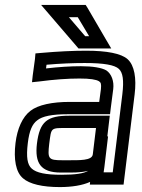

<svg xmlns="http://www.w3.org/2000/svg" viewBox="-20 -725 578 780"><path d="M485 0 527 -342C535 -408 526 -459 499 -484C473 -508 413 -519 330 -519C276 -519 215 -516 147 -510L124 -508L122 -485L113 -419L110 -391L139 -394C200 -402 254 -406 303 -406C346 -406 370 -402 382 -395C390 -390 392 -384 390 -363L383 -311H263C192 -311 135 -299 104 -275C71 -250 50 -202 43 -144C35 -78 44 -26 73 -1C100 23 153 35 223 35C272 35 315 28 346 14L345 25H370H457H482L485 0ZM180 -141C189 -208 184 -205 256 -205H370L357 -98C354 -72 303 -74 251 -74H233C176 -74 173 -80 180 -141ZM130 -141C121 -64 144 -24 227 -24H245C270 -24 306 -23 338 -31C320 -20 286 -15 229 -15C165 -15 128 -23 109 -40C91 -56 86 -86 93 -144C99 -194 111 -221 131 -236C152 -253 191 -261 257 -261H402H427L430 -286L440 -363C444 -395 433 -425 412 -439C393 -450 356 -456 309 -456C266 -456 219 -453 167 -447L169 -462C226 -467 277 -469 324 -469C403 -469 446 -461 463 -445C479 -430 484 -400 477 -342L438 -25H401L404 -46L419 -171H416L423 -230L426 -255H401H262C172 -255 141 -232 130 -141ZM409 -567 335 -694 328 -705H316H207H147L184 -662L293 -535L299 -528H310H384H432L409 -567ZM342 -578H326L260 -655H296L342 -578Z"/></svg>

Font: Gamestation Text Outline
Style: Italic
Weight: 400
Designer: Jonas Hecksher
Foundry: Jonas Hecksher, Playtypeª, e-types AS
Version: Version 1.003